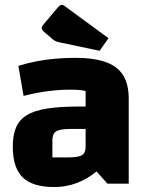

<svg xmlns="http://www.w3.org/2000/svg" viewBox="-20 -750 600 784"><path d="M201.9 13.8Q113.1 13.8 72.6 -25.6Q32.2 -65.1 32.2 -151.4Q32.2 -198.1 45.6 -229.6Q59 -261.1 89.7 -279.9Q120.3 -298.6 172.6 -306.8Q224.9 -315 303.2 -315H359.6V-223.4H265.8Q224.8 -223.4 209.4 -213.6Q193.9 -203.9 193.9 -177.5V-107.3H258Q298.9 -107.3 314.2 -116.2Q329.6 -125.2 329.6 -150.1V-378.2Q309.3 -383.9 267.4 -383.9Q223.8 -383.9 176.2 -377.9Q128.7 -371.9 76.3 -358.4L55 -480.8Q89.8 -492 127.8 -499.4Q165.7 -506.8 206.1 -510.3Q246.6 -513.8 286.6 -513.8Q363.8 -513.8 411.9 -496.5Q460 -479.2 482.8 -442.6Q505.6 -406 505.6 -347.2V0H418.6L374.1 -50Q337.3 -19 293.4 -2.6Q249.6 13.8 201.9 13.8ZM386.6 -542.6 220.7 -577.6Q206 -580.8 195.7 -589.1L160.3 -619.5Q150.3 -628.5 150.3 -635.8Q150.3 -642.1 158.8 -651.6L217 -720.6Q225.6 -730.1 232.6 -730.1Q237.9 -730.1 242.9 -726.1L423 -594.1Z"/></svg>

Font: Changa
Style: Regular
Weight: 400
Designer: Eduardo Rodriguez Tunni
Foundry: Eduardo Rodriguez Tunni
Version: Version 3.003